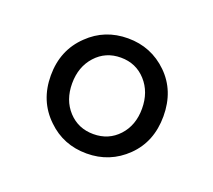

<svg xmlns="http://www.w3.org/2000/svg" viewBox="-63 -842 488 439"><g transform="rotate(20 181.5 -623.0)"><path d="M87 -521Q45 -561 45 -623Q45 -685 87 -725Q126 -763 182.5 -763Q239 -763 279 -724Q319 -685 319 -623Q319 -561 279 -522Q239 -483 182.5 -483Q126 -483 87 -521ZM121 -556Q145 -530 182 -530Q219 -530 243 -556Q267 -582 267 -622.5Q267 -663 243 -689.5Q219 -716 182 -716Q145 -716 121 -689.5Q97 -663 97 -622.5Q97 -582 121 -556Z"/></g></svg>

Font: Resource Han Rounded JP Normal
Style: Regular
Weight: 350
Designer: Cyano Hao (round all glyphs); Ryoko NISHIZUKA 西塚涼子 (kana, bopomofo & ideographs); Paul D. Hunt (Latin, Greek & Cyrillic)
Foundry: Cyano Hao
Version: 0.990